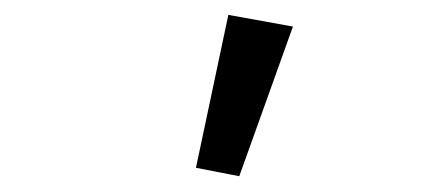

<svg xmlns="http://www.w3.org/2000/svg" viewBox="-20 -790 582 253"><path d="M295.3 -557.8 238.2 -568.9 280.9 -770.4 366 -755Z"/></svg>

Font: Source Sans 3 Variable
Style: Regular
Weight: 200
Designer: Paul D. Hunt
Foundry: Adobe Systems Incorporated
Version: Version 3.026